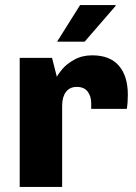

<svg xmlns="http://www.w3.org/2000/svg" viewBox="-20 -740 537 760"><path d="M486 -365Q486 -333 482 -309H341V-332Q341 -359 327 -377.5Q313 -396 284 -396Q256 -396 241 -376Q226 -356 226 -322V0H58V-511H186L205 -436Q211 -448 227.5 -467.5Q244 -487 274.5 -504Q305 -521 345 -521Q415 -521 450.5 -480Q486 -439 486 -365ZM437 -720 438 -717 315 -575H206L297 -720Z"/></svg>

Font: Chivo ExtraBold
Style: Regular
Weight: 800
Designer: Hector Gatti
Foundry: Omnibus-Type
Version: Version 1.007